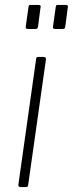

<svg xmlns="http://www.w3.org/2000/svg" viewBox="-20 -762 297 782"><path d="M95 -11Q94 -4 92.5 -2Q91 0 83 0H66Q59 0 56.5 -2.5Q54 -5 55 -11L127 -521Q128 -527 129.5 -528.5Q131 -530 136 -530H158Q163 -530 165.5 -527.5Q168 -525 167 -519ZM145 -731 135 -655Q134 -648 132 -646Q130 -644 122 -644H95Q88 -644 86 -646.5Q84 -649 85 -655L96 -733Q97 -739 98.5 -740.5Q100 -742 105 -742H137Q142 -742 144.5 -739.5Q147 -737 145 -731ZM256 -731 246 -655Q245 -648 243 -646Q241 -644 233 -644H206Q199 -644 197 -646.5Q195 -649 196 -655L207 -733Q208 -739 209.5 -740.5Q211 -742 216 -742H248Q253 -742 255.5 -739.5Q258 -737 256 -731Z"/></svg>

Font: Libre Franklin Thin Thin
Style: Italic
Weight: 250
Italic angle: -8°
Version: Version 3.000